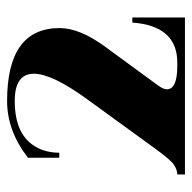

<svg xmlns="http://www.w3.org/2000/svg" viewBox="-20 -788 539 539"><g transform="rotate(-90 249.5 -518.5)"><path d="M235.6 -768.1Q440.2 -768.1 440.2 -620.6Q440.2 -564.2 387.9 -492.9L279.8 -345.2Q268.3 -329.6 268.3 -319.6Q268.3 -290.3 334 -290.3H343.3Q446.5 -290.3 455.6 -416.5H470V-268.8H29.3V-290.3Q41.7 -290.3 56.2 -299.6Q69.3 -307.9 99.6 -349.4L240.2 -543Q312 -641.8 312 -692.9Q312 -746.6 235.6 -746.6Q138.4 -746.6 105.2 -684.8Q90.3 -657 90.3 -621.6H76.2V-709.5Q151.6 -768.1 235.6 -768.1Z"/></g></svg>

Font: itsadzoke
Style: Regular
Weight: 700
Width: 7
Version: Version 0.45